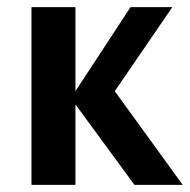

<svg xmlns="http://www.w3.org/2000/svg" viewBox="-20 -517 531 537"><path d="M191 -497H68V0H191V-225L356 0H491L301 -262L462 -497H345L191 -262Z"/></svg>

Font: Rosario
Style: Bold
Weight: 700
Designer: Hector Gatti
Foundry: Omnibus Type
Version: Version 1.100